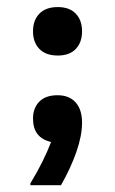

<svg xmlns="http://www.w3.org/2000/svg" viewBox="-20 -466 328 548"><path d="M145 -307.5Q110.8 -307.5 92.5 -326.2Q74.2 -345 74.2 -376.7Q74.2 -408.3 92.5 -427.1Q110.8 -445.8 145 -445.8Q178.3 -445.8 196.2 -427.1Q214.2 -408.3 214.2 -376.7Q214.2 -345 196.2 -326.2Q178.3 -307.5 145 -307.5ZM66.7 62.5V57.5Q86.7 24.2 101.2 -5Q115.8 -34.2 125.8 -60.8Q74.2 -72.5 74.2 -127.5Q74.2 -157.5 92.1 -175.8Q110 -194.2 144.2 -194.2Q177.5 -194.2 195.8 -173.8Q214.2 -153.3 214.2 -115.8Q214.2 -79.2 198.3 -33.3Q182.5 12.5 154.2 62.5Z"/></svg>

Font: Familjen Grotesk GF Medium
Style: Regular
Weight: 500
Designer: Anders Wikstroem, Jonas Baeckman, Matilda Gysing, Kristian Moeller
Foundry: Familjen STHLM AB
Version: Version 2.000; Beta; Release 4; Build 6